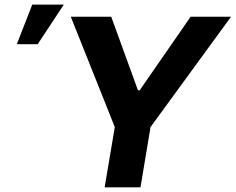

<svg xmlns="http://www.w3.org/2000/svg" viewBox="-20 -799 1005 819"><path d="M282 -727.5H454.5L568.4 -414.1H576L793 -727.5H965.4L622.1 -257L579.3 0H426.4L469.7 -257ZM51.8 -610.5 117.6 -779.5H252.3L140.8 -610.5Z"/></svg>

Font: Inter Tight
Style: Italic
Weight: 400
Italic angle: -9.39999°
Designer: Rasmus Andersson
Foundry: rsms
Version: Version 3.002